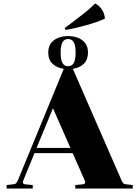

<svg xmlns="http://www.w3.org/2000/svg" viewBox="-20 -1082 800 1102"><path d="M582 -975Q539 -955 472.5 -936.5Q406 -918 356 -910L351 -921L389 -949Q398 -956 447 -993.5Q496 -1031 526 -1062Q549 -1051 565 -1027Q581 -1003 582 -975ZM485 -780Q485 -739 461 -716Q437 -693 398 -687L677 -48Q683 -35 688 -30Q693 -25 705 -24L742 -20V0H412V-20L455 -24Q469 -26 469 -36Q469 -40 466 -47L397 -203H178L114 -47Q111 -40 111 -36Q111 -26 125 -24L168 -20V0H18V-20L55 -24Q67 -25 72 -30Q77 -35 83 -48L346 -687Q306 -693 281.5 -716Q257 -739 257 -780Q257 -827 289.5 -851Q322 -875 371 -875Q420 -875 452.5 -851Q485 -827 485 -780ZM414 -780Q414 -819 404 -838.5Q394 -858 371 -858Q348 -858 338 -838.5Q328 -819 328 -780Q328 -741 338 -721.5Q348 -702 371 -702Q394 -702 404 -721.5Q414 -741 414 -780ZM384 -233 284 -461 190 -233Z"/></svg>

Font: Chonburi
Style: Regular
Weight: 400
Designer: Thanarat Vachiruckul and Stawix Ruecha
Foundry: Cadson Demak & Katatrad
Version: Version 1.000